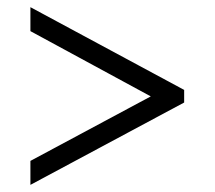

<svg xmlns="http://www.w3.org/2000/svg" viewBox="-20 -626 599 536"><path d="M64.9 -109.9V-176.8L400.9 -356.9L64.9 -539.1V-606L494.1 -375V-339.8Z"/></svg>

Font: Droid Serif
Style: Regular
Weight: 400
Designer: Monotype Design team
Foundry: Monotype Imaging Inc.
Version: Version 1.03